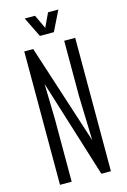

<svg xmlns="http://www.w3.org/2000/svg" viewBox="-153 -1126 790 1195"><g transform="rotate(-15 242.0 -528.5)"><path d="M78.1 0V-859.4H135.7L343.8 -216.8L335.4 -499.5V-859.4H406.2V0H344.7L147.9 -631.3L153.3 -403.3V0ZM197.3 -927.7 133.8 -1056.6H200.2L242.2 -967.3L284.2 -1056.6H350.6L287.1 -927.7Z"/></g></svg>

Font: Antonio ExtraLight
Style: Regular
Weight: 250
Designer: Vernon Adams
Foundry: Vernon Adams
Version: Version 1.002